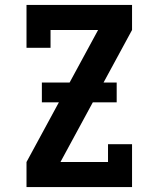

<svg xmlns="http://www.w3.org/2000/svg" viewBox="-20 -755 640 775"><path d="M87 0V-101L376 -634H184V-562H87V-735H513V-634L224 -101H416V-173H513V0ZM149 -342V-422H451V-342Z"/></svg>

Font: Iosevka HT Extended
Style: Bold
Weight: 700
Width: 7
Monospace: yes
Designer: Belleve Invis
Foundry: Belleve Invis
Version: Version 32.3.0; ttfautohint (v1.8.4)